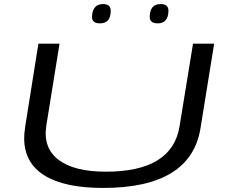

<svg xmlns="http://www.w3.org/2000/svg" viewBox="-20 -915 1107 945"><path d="M487 10Q297 10 198 -52Q99 -114 99 -235Q99 -245 100 -257.5Q101 -270 104 -292L169 -700H273L208 -297Q191 -187 268 -128.5Q345 -70 501 -70Q829 -70 864 -295L930 -700H1034L967 -285Q920 10 487 10ZM756 -800Q717 -800 717 -832Q717 -862 730 -878.5Q743 -895 771 -895Q809 -895 809 -862Q809 -833 796 -816.5Q783 -800 756 -800ZM472 -800Q433 -800 433 -831Q433 -861 446.5 -878Q460 -895 487 -895Q525 -895 525 -862Q525 -800 472 -800Z"/></svg>

Font: Georama ExtraExtended
Style: Italic
Weight: 400
Width: 8
Italic angle: -9°
Designer: Jean-Baptiste Levee
Foundry: Production Type
Version: Version 1.000